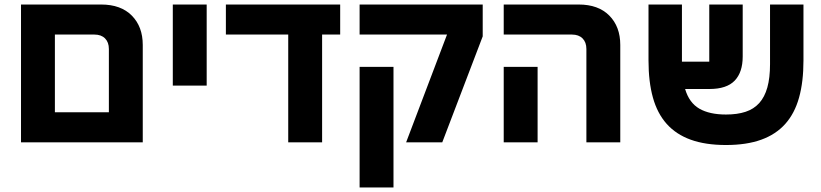

<svg xmlns="http://www.w3.org/2000/svg" viewBox="-20 -630 3635 850"><path d="M73 -610H428Q515 -610 563.5 -561Q612 -512 612 -431V0H73ZM462 -133V-413Q462 -443 445 -460Q428 -477 398 -477H223V-133Z M745 -610H895V-251H745Z M1256 -477H980V-610H1486V-477H1406V0H1256Z M1959 -477H1572V-610H2117V-469L1938 0H1778ZM1572 -334H1722V200H1572Z M2576 -413Q2576 -443 2559 -460Q2542 -477 2512 -477H2210V-610H2542Q2629 -610 2677.5 -561Q2726 -512 2726 -431V0H2576ZM2210 -334H2360V0H2210Z M3194 12Q3103 12 3038 -11.5Q2973 -35 2931.5 -81.5Q2890 -128 2870.5 -198Q2851 -268 2851 -362V-610H2999V-357H3120V-610H3268V-380Q3268 -310 3232.5 -273Q3197 -236 3121 -236H3013Q3031 -175 3076 -149Q3121 -123 3194 -123Q3244 -123 3280.5 -135Q3317 -147 3341 -173.5Q3365 -200 3377 -242.5Q3389 -285 3389 -346V-610H3537V-362Q3537 -268 3517.5 -198Q3498 -128 3456.5 -81.5Q3415 -35 3350 -11.5Q3285 12 3194 12Z"/></svg>

Font: IBM Plex Sans Hebrew
Style: Bold
Weight: 700
Designer: Mike Abbink, Paul van der Laan, Pieter van Rosmalen, Yanek Iontef
Foundry: Bold Monday
Version: Version 1.2